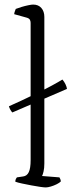

<svg xmlns="http://www.w3.org/2000/svg" viewBox="-20 -820 313 840"><path d="M34 -328Q29 -333 25 -340.5Q21 -348 19 -355Q42 -365 75 -380.5Q108 -396 143 -413Q178 -430 207.5 -446Q237 -462 253 -472Q261 -463 266.5 -451.5Q272 -440 273 -431ZM180 0Q173 0 155.5 -2.5Q138 -5 117 -9Q96 -13 77 -17Q58 -21 47 -25Q47 -33 50 -38Q53 -43 54 -44L81 -48Q98 -50 106 -67Q114 -84 114 -119V-720Q114 -728 110.5 -734Q107 -740 96 -743L42 -758Q43 -766 45.5 -772Q48 -778 49 -781Q59 -785 74 -789.5Q89 -794 103.5 -797Q118 -800 125 -800Q148 -800 161 -785Q174 -770 174 -746V-105Q174 -84 170.5 -69.5Q167 -55 164 -50L240 -44Q242 -41 244 -36Q246 -31 246 -26Q240 -20 228 -14Q216 -8 202.5 -4Q189 0 180 0Z"/></svg>

Font: Texturina 12pt Thin
Style: Regular
Weight: 250
Designer: Guillermo Torres Carreño
Foundry: Omnibus-Type
Version: Version 1.002